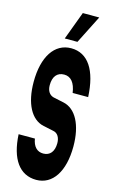

<svg xmlns="http://www.w3.org/2000/svg" viewBox="-156 -1106 712 1184"><g transform="rotate(15 200.0 -514.0)"><path d="M28 -224C36 -68 98 20 205 20C309 20 374 -78 374 -238C374 -375 325 -468 244 -485L178 -499C151 -506 135 -530 135 -566C135 -621 160 -652 205 -652C248 -652 275 -619 284 -556H383C375 -725 313 -820 205 -820C99 -820 34 -721 34 -560C34 -423 83 -330 164 -313L230 -299C257 -294 273 -268 273 -232C273 -179 248 -148 205 -148C165 -148 140 -175 132 -224ZM231 -868 322 -1048H217L150 -868Z"/></g></svg>

Font: Yard Headline
Style: Regular
Weight: 400
Monospace: yes
Designer: Roman Shamin
Foundry: Evil Martians
Version: Version 1.000